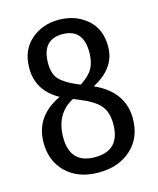

<svg xmlns="http://www.w3.org/2000/svg" viewBox="-106 -754 690 840"><g transform="rotate(-15 239.0 -333.5)"><path d="M313 -358Q442 -300 442 -178Q442 -92 385.5 -40Q329 12 237 12Q146 12 91.5 -40Q37 -92 37 -176Q37 -296 157 -352Q61 -405 61 -507Q61 -588 113 -633.5Q165 -679 239 -679Q314 -679 366.5 -635Q419 -591 419 -510Q419 -413 313 -358ZM239 -614Q146 -614 146 -506Q146 -458 169 -433.5Q192 -409 245 -386L260 -380Q300 -405 316.5 -434Q333 -463 333 -507Q333 -614 239 -614ZM239 -57Q353 -57 353 -177Q353 -231 327 -261.5Q301 -292 233 -319L211 -328Q126 -284 126 -176Q126 -57 239 -57Z"/></g></svg>

Font: Fira Sans Condensed
Style: Regular
Weight: 400
Width: 3
Designer: Carrois Corporate & Edenspiekermann AG
Foundry: Carrois Corporate GbR & Edenspiekermann AG
Version: Version 4.202;PS 004.202;hotconv 1.0.88;makeotf.lib2.5.64775